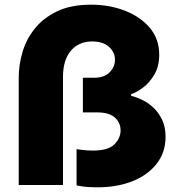

<svg xmlns="http://www.w3.org/2000/svg" viewBox="-20 -790 778 820"><path d="M369 -770Q447 -770 513 -744.5Q579 -719 619.5 -671.5Q660 -624 660 -556Q660 -507 639.5 -472Q619 -437 591 -416Q563 -395 540 -388V-381Q540 -381 555 -376.5Q570 -372 592 -361Q614 -350 635.5 -330Q657 -310 672 -279.5Q687 -249 687 -205Q687 -139 649 -90.5Q611 -42 545.5 -16Q480 10 396 10Q356 10 331.5 6Q307 2 307 2V-153Q307 -153 329.5 -150Q352 -147 377 -147Q442 -147 468.5 -173.5Q495 -200 495 -233Q495 -266 470.5 -288Q446 -310 395 -310H334V-458H382Q426 -458 448.5 -481.5Q471 -505 471 -535Q471 -567 445.5 -590Q420 -613 374 -613Q316 -613 282.5 -573Q249 -533 249 -461V0H60V-460Q60 -511 75.5 -565.5Q91 -620 127 -666Q163 -712 222.5 -741Q282 -770 369 -770Z"/></svg>

Font: Be Vietnam Pro Black
Style: Regular
Weight: 900
Designer: Lam Bao, Tony Le, Vietanh Nguyen
Foundry: Yellow Type Foundry
Version: Version 1.002; ttfautohint (v1.8.3)